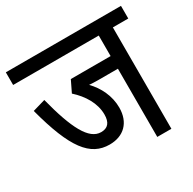

<svg xmlns="http://www.w3.org/2000/svg" viewBox="-141 -765 910 907"><g transform="rotate(-30 314.0 -311.0)"><path d="M544 -553H628V-622H0V-553H467V-441H250L220 -379C269 -335 304 -278 304 -217C304 -173 286 -152 249 -152C183 -152 137 -242 92 -418L23 -398C85 -164 150 -81 255 -81C332 -81 381 -129 381 -210C381 -274 352 -332 311 -374C324 -373 339 -372 358 -372H467V0H544Z"/></g></svg>

Font: Noto Sans Condensed
Style: Regular
Weight: 400
Width: 3
Designer: Monotype Design Team
Foundry: Monotype Imaging Inc.
Version: Version 2.013